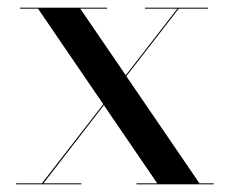

<svg xmlns="http://www.w3.org/2000/svg" viewBox="-20 -480 598 500"><path d="M22 -2.5H89L249 -208.5L79 -457.5H32V-460H259V-457.5H189L307.5 -284L442 -457.5H357.5V-460H521.5V-457.5H445.5L309 -281.5L499.5 -2.5H536.5V0H335.5V-2.5H389.5L250.5 -206L93 -2.5H192V0H22Z"/></svg>

Font: Bodoni* 72pt
Style: Regular
Weight: 400
Version: Version 2.3